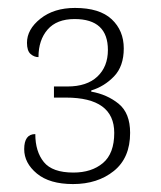

<svg xmlns="http://www.w3.org/2000/svg" viewBox="-20 -843 405 484"><path d="M164 -379Q105 -379 73 -405.5Q41 -432 41 -467Q41 -505 69 -505Q69 -461 90.5 -434.5Q112 -408 165 -408Q211 -408 239.5 -432Q268 -456 268 -508Q268 -597 146 -597H116V-625H150Q199 -625 225.5 -650Q252 -675 252 -717Q252 -795 168 -795Q123 -795 100 -768.5Q77 -742 77 -699Q66 -699 57 -707Q48 -715 48 -735Q48 -769 82 -796Q116 -823 169 -823Q231 -823 261.5 -794.5Q292 -766 292 -721Q292 -676 267.5 -650.5Q243 -625 210 -615V-612Q250 -605 279 -581.5Q308 -558 308 -508Q308 -445 267 -412Q226 -379 164 -379Z"/></svg>

Font: Noto Serif SemiCondensed ExtraLight
Style: Regular
Weight: 200
Width: 4
Designer: Monotype Design Team
Foundry: Monotype Imaging Inc.
Version: Version 2.014